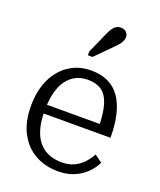

<svg xmlns="http://www.w3.org/2000/svg" viewBox="-150 -905 840 1009"><g transform="rotate(20 270.0 -400.5)"><path d="M122 -263Q122 -203 135 -160.5Q148 -118 171.5 -91.5Q195 -65 227 -52.5Q259 -40 297 -40Q338 -40 367.5 -54Q397 -68 418 -91Q439 -114 453 -140L495 -109Q478 -74 449 -46.5Q420 -19 381.5 -4Q343 11 295 11Q225 11 168.5 -20Q112 -51 79 -113Q46 -175 46 -264Q46 -351 76 -414Q106 -477 159 -512Q212 -547 281 -547Q335 -547 375 -528.5Q415 -510 441.5 -473Q468 -436 482 -380.5Q496 -325 496 -249H102V-298H442L419 -279Q418 -339 409.5 -380.5Q401 -422 384.5 -447Q368 -472 342.5 -483.5Q317 -495 281 -495Q244 -495 215 -480.5Q186 -466 165 -437.5Q144 -409 133 -365.5Q122 -322 122 -263ZM289 -756Q297 -774 305.5 -786.5Q314 -799 325 -805.5Q336 -812 350 -812Q369 -812 380.5 -801Q392 -790 392 -774Q392 -763 387.5 -752.5Q383 -742 375 -732Q367 -722 357 -712L262 -616H236V-637Z"/></g></svg>

Font: Roboto Serif SemiCondensed Light
Style: Regular
Weight: 300
Width: 4
Designer: Greg Gazdowicz
Foundry: Commercial Type
Version: Version 1.007